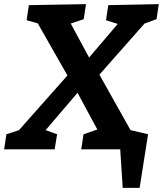

<svg xmlns="http://www.w3.org/2000/svg" viewBox="-39 -724 790 931"><path d="M720 -631 662 -610 443 -362 594 -93 679 -73 638 187H556L544 0H355L366 -73L433 -96L337 -274L182 -93L238 -73L226 0H-19L-8 -73L53 -93L288 -358L144 -611L90 -626L101 -699L378 -704L367 -631L304 -610L393 -445L532 -608L475 -626L486 -699L731 -704Z"/></svg>

Font: Bitter Pro
Style: Bold Italic
Weight: 700
Italic angle: -9°
Designer: Sol Matas, and Bitter project Authors
Foundry: Sol Matas
Version: Version 1.010